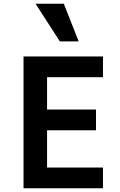

<svg xmlns="http://www.w3.org/2000/svg" viewBox="-20 -1000 640 1020"><path d="M105 0H527V-110H230V-308H490V-418H230V-590H527V-700H105ZM398 -780 319 -980H169L298 -780Z"/></svg>

Font: CommitMono
Style: 700Regular
Weight: 700
Monospace: yes
Designer: Eigil Nikolajsen
Foundry: Eigil Nikolajsen
Version: Version 1.143